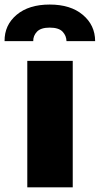

<svg xmlns="http://www.w3.org/2000/svg" viewBox="-68 -808 431 828"><path d="M49.7 0V-545.5H245.7V0ZM3.9 -744.3Q56.5 -788.4 146.3 -788.4Q236.2 -788.4 288.7 -744.3Q342 -699.9 342.3 -630.7H218.8Q218.4 -642 214.5 -652Q210.6 -661.9 202.1 -671.2Q185.4 -688.9 146.3 -688.9Q108 -688.9 91.3 -671.2Q74.9 -653.8 75.3 -630.7H-48.3Q-49 -699.9 3.9 -744.3Z"/></svg>

Font: Inter P Black
Style: Regular
Weight: 900
Designer: Rasmus Andersson
Foundry: rsms
Version: Version 3.018;git-588b23468